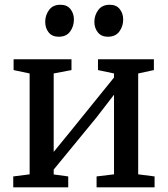

<svg xmlns="http://www.w3.org/2000/svg" viewBox="-20 -806 722 826"><path d="M37 0V-47L107.5 -56V-490L38.5 -504.5V-551H287.5V-504.5L211 -490V-152.5L282 -239.5L470.5 -472.5V-490L401.5 -504.5V-551H642V-504.5L574.5 -490V-56L645 -47V0H395.5V-47L470.5 -56V-398.5L394.5 -300L211 -76.5V-55.5L273.5 -47V0ZM232 -648Q204 -648 189.2 -666.8Q174.5 -685.5 174.5 -712Q174.5 -740.5 191 -763Q207.5 -785.5 239.5 -785.5H240.5Q268.5 -785.5 283.2 -766.8Q298 -748 298 -722Q298 -693 281.8 -670.5Q265.5 -648 233 -648ZM443.5 -648Q416 -648 401 -666.8Q386 -685.5 386 -712Q386 -740.5 402.8 -763Q419.5 -785.5 451.5 -785.5H452.5Q480.5 -785.5 495.2 -766.8Q510 -748 510 -722Q510 -693 493.5 -670.5Q477 -648 444.5 -648Z"/></svg>

Font: Merriweather 28pt
Style: Regular
Weight: 400
Version: Version 2.100